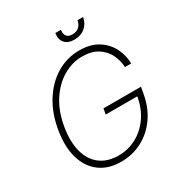

<svg xmlns="http://www.w3.org/2000/svg" viewBox="-207 -1060 1155 1221"><g transform="rotate(-30 370.0 -449.5)"><path d="M650.6 -500Q648.1 -550.1 626.1 -594.5Q604 -638.8 559.8 -666.7Q515.6 -694.6 446 -694.6Q375.4 -694.6 308.8 -656.2Q242.2 -617.9 193.4 -544Q144.5 -470.2 126.4 -363.6Q109.4 -261.7 129.4 -187.3Q149.5 -112.9 202.4 -72.8Q255.3 -32.7 336.3 -32.7Q405.9 -32.7 466.4 -65Q527 -97.3 569.1 -157.1Q611.2 -217 625.4 -299.7H393.5L400.9 -340.9H676.1L668.7 -299.7Q653.1 -203.5 604.6 -134.1Q556.1 -64.6 485.3 -27.3Q414.4 9.9 331 9.9Q237.2 9.9 175.1 -36.4Q112.9 -82.7 88.4 -166.9Q63.9 -251.1 82.7 -363.6Q101.2 -476.6 153.8 -560.5Q206.3 -644.5 283.2 -690.9Q360.1 -737.2 450.6 -737.2Q533.7 -737.2 588.1 -702.1Q642.4 -666.9 669.2 -612.6Q696 -558.2 696 -500ZM538 -909.1H579.2Q571.7 -865.1 540 -838.2Q508.2 -811.4 460.6 -811.4Q413.4 -811.4 390.6 -838.2Q367.9 -865.1 375.4 -909.1H416.5Q411.9 -881 423.8 -864Q435.7 -846.9 466.6 -846.9Q497.5 -846.9 515.4 -864Q533.4 -881 538 -909.1Z"/></g></svg>

Font: Inter Extra Light  BETA
Style: Italic
Weight: 200
Italic angle: 9.39999°
Designer: Rasmus Andersson
Foundry: rsms
Version: Version 3.011;git-f93a4a705